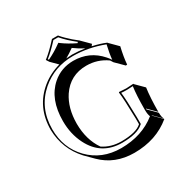

<svg xmlns="http://www.w3.org/2000/svg" viewBox="-194 -967 1160 1196"><g transform="rotate(-30 386.5 -369.0)"><path d="M384.8 -805.2Q399.4 -787.6 416 -771.5Q447.3 -740.2 485.8 -710.9L542.5 -654.3L533.2 -642.1Q590.3 -629.4 628.9 -612.8L630.9 -609.9L687.5 -553.2Q671.4 -484.4 667.5 -432.6L657.7 -431.6L601.1 -487.8Q594.2 -499 587.9 -508.3Q523.4 -554.2 443.4 -554.2Q326.7 -554.2 262.2 -458.5Q211.9 -382.3 211.4 -270.5Q211.9 -154.3 268.1 -73.7Q324.2 -36.1 398.9 -36.1Q505.4 -36.6 545.9 -74.2V-117.2Q543 -255.9 536.1 -307.1L538.1 -310.1Q540 -310.1 588.9 -307.1L641.1 -310.1L642.1 -307.1L698.7 -250.5Q689 -183.1 688.5 -80.6L631.8 -137.2V-130.9L688.5 -74.2Q689 -39.1 698.7 -26.4L642.1 -83V-80.1L698.7 -23.4Q590.3 66.4 432.6 66.4Q293.5 65.9 203.1 -23.9L146.5 -80.6Q55.7 -180.7 51.8 -316.9Q51.8 -481.4 172.4 -579.1Q229.5 -625 302.2 -644.5L256.8 -689.9L243.2 -710.9Q286.6 -744.1 341.8 -805.2ZM492.2 -650.4Q452.6 -671.4 420.4 -695.3Q388.2 -671.9 358.4 -655.3Q380.4 -657.7 400.9 -658.2Q445.3 -657.7 492.2 -650.4ZM556.2 -117.2V-69.8L552.7 -66.9Q508.8 -26.4 398.9 -25.9Q250 -25.9 183.1 -158.7Q145 -234.4 145 -327.1Q145 -484.9 237.3 -565.9Q300.3 -620.6 387.2 -621.1Q503.4 -621.1 579.6 -534.2Q592.3 -520 602.1 -504.9Q606 -548.8 619.6 -606Q511.2 -647.5 400.9 -647.9Q268.1 -647.9 171.4 -564.9Q62.5 -470.2 62 -316.9Q62 -182.1 149.4 -91.8Q238.3 -0.5 376 0Q527.3 -0.5 629.9 -83Q622.1 -101.1 622.1 -130.9V-137.2Q622.1 -237.3 630.9 -298.8Q611.8 -297.4 588.9 -296.9Q564.9 -296.9 547.4 -298.8Q553.7 -248.5 556.2 -117.2ZM380.4 -794.9H346.2Q295.4 -739.7 256.3 -709L260.7 -702.6Q312.5 -727.1 357.9 -760.3L364.3 -764.6L370.1 -759.8Q412.1 -728.5 466.8 -702.6L472.2 -709Q418 -751 380.4 -794.9Z"/></g></svg>

Font: Linux Biolinum Shadow O
Style: Regular
Weight: 400
Designer: Philipp H. Poll
Foundry: Philipp H. Poll
Version: Version 1.0.4